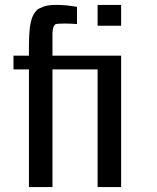

<svg xmlns="http://www.w3.org/2000/svg" viewBox="-20 -763 639 783"><path d="M474 0H378V-480H194V0H98V-480H35V-536H98Q98 -563 98 -579.5Q98 -596 99 -616.5Q100 -637 101.5 -649.5Q103 -662 106.5 -676Q110 -690 114 -698Q118 -706 124.5 -715Q131 -724 139 -728Q147 -732 157.5 -736Q168 -740 181 -741.5Q194 -743 211 -743Q250 -743 294 -735V-665Q267 -667 243 -667Q213 -667 206 -664Q196 -658 194 -631Q194 -621 194 -603Q194 -596 194 -573.5Q194 -551 194 -536H474ZM474 -743V-658H378V-743Z"/></svg>

Font: Myanmar Chatu
Style: Regular
Weight: 400
Designer: Danh Hong
Foundry: Google Inc.
Version: Version 2.00 November 20, 2015